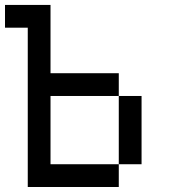

<svg xmlns="http://www.w3.org/2000/svg" viewBox="-20 -747 676 767"><path d="M181.8 -727.3H0V-636.4H90.9V0H454.5V-90.9H181.8V-363.6H454.5V-454.5H181.8ZM454.5 -363.6V-90.9H545.5V-363.6Z"/></svg>

Font: Departure Mono
Style: Regular
Weight: 400
Monospace: yes
Designer: Helena Zhang
Version: Version 1.500;Glyphs 3.3.1 (3343)